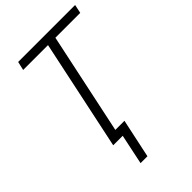

<svg xmlns="http://www.w3.org/2000/svg" viewBox="-262 -810 1087 1087"><g transform="rotate(-45 281.0 -266.5)"><path d="M191 181 229 0H153L293 -662H94L106 -714H562L551 -662H352L223 -53H296L246 181Z"/></g></svg>

Font: Noto Sans Display Light
Style: Italic
Weight: 300
Italic angle: -12°
Designer: Monotype Design Team
Foundry: Monotype Imaging Inc.
Version: Version 2.003